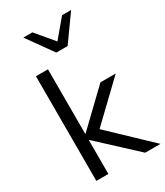

<svg xmlns="http://www.w3.org/2000/svg" viewBox="-228 -1029 963 1120"><g transform="rotate(-30 254.0 -468.5)"><path d="M76 0V-705H157V-270H159L384 -486H487L220 -230V-274L508 0H405L159 -228H157V0ZM248 -765 125 -937H186L286 -818L386 -937H447L324 -765Z"/></g></svg>

Font: Nunito Sans 12pt ExtraLight 12pt
Style: Regular
Weight: 400
Version: Version 3.101;gftools[0.9.27]